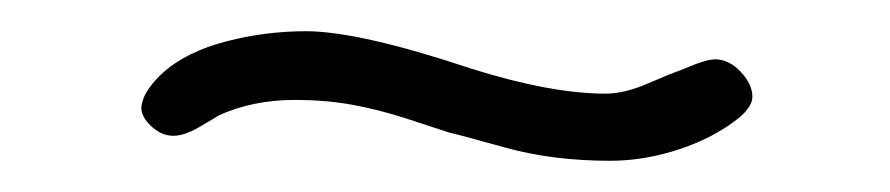

<svg xmlns="http://www.w3.org/2000/svg" viewBox="-20 -380 570 123"><path d="M268 -295Q259 -298 240.5 -304Q222 -310 205 -313Q188 -316 169 -316Q142 -316 120 -306Q117 -304 107.5 -298.5Q98 -293 91 -293Q83 -293 76 -300Q69 -307 71 -314Q73 -323 85 -334Q100 -347 125 -353.5Q150 -360 176 -360Q210 -360 282 -336Q333 -320 368 -320Q380 -320 395 -326.5Q410 -333 416 -335Q432 -342 438 -342Q447 -342 454.5 -334Q462 -326 462 -318Q462 -312 454 -305Q438 -292 415.5 -284.5Q393 -277 371 -277Q334 -277 303.5 -285.5Q273 -294 268 -295Z"/></svg>

Font: Mali Light
Style: Regular
Weight: 300
Designer: Kitiyaporn Chalermlarp | Katatrad Aksorn Co.,Ltd.
Foundry: Cadson Demak Co.,Ltd.
Version: Version 1.000; ttfautohint (v1.6)